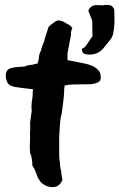

<svg xmlns="http://www.w3.org/2000/svg" viewBox="-20 -727 488 785"><path d="M393 -706Q397 -704 402 -705.5Q407 -707 414.5 -707Q422 -707 428 -706Q438 -706 447 -689Q447 -681 448 -658Q449 -635 446 -610Q443 -585 437.5 -575Q432 -565 424.5 -556.5Q417 -548 407 -535Q380 -498 333 -505Q315 -507 315 -526Q315 -529 316 -529H318Q325 -529 341 -554L358 -579V-583Q358 -593 357 -642L341 -684Q351 -704 370 -706ZM114 -353 115 -362Q94 -364 85.5 -365.5Q77 -367 58 -369Q39 -371 28 -375Q7 -382 4 -411.5Q1 -441 23 -448Q43 -453 51 -453Q59 -453 81 -455Q92 -461 111 -462L126 -466Q126 -465 134 -468L139 -489Q139 -505 148 -521Q148 -528 161 -560Q161 -564 179 -618Q183 -623 209 -641Q225 -649 254 -630Q270 -623 276 -611Q270 -605 270 -583Q269 -576 256 -509V-481Q264 -480 282.5 -476Q301 -472 327 -467Q377 -457 390 -427Q395 -405 388 -396Q381 -387 354 -383Q332 -382 296.5 -382Q261 -382 244 -377Q242 -359 242 -349L241 -334Q241 -327 232 -260Q226 -251 222 -167V-94Q222 -76 225 -60Q226 -38 230 -29Q230 -20 235 9Q223 38 195.5 38Q168 38 147 18L136 2Q133 -6 131.5 -9Q130 -12 129 -16Q122 -36 118 -41Q112 -49 112 -53Q112 -57 112 -63Q110 -80 107 -92Q102 -97 102 -126Q104 -179 102 -187Q105 -190 103 -225L106 -247Q106 -251 110 -277Q108 -281 109 -298.5Q110 -316 112 -323Q114 -335 114 -353Z"/></svg>

Font: Caveat Brush
Style: Regular
Weight: 400
Designer: Pablo Impallari
Foundry: Creative Lab NY
Version: Version 1.096; ttfautohint (v1.3)